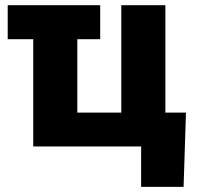

<svg xmlns="http://www.w3.org/2000/svg" viewBox="-20 -566 772 742"><path d="M367.2 -545.9H9.8V-414.6H108.4V0H525.4V156.2H689.5L698.7 -130.9H619.1V-545.9H448.7V-130.9H278.8V-414.6H367.2Z"/></svg>

Font: Inter ExtraBold
Style: Regular
Weight: 800
Designer: Rasmus Andersson
Foundry: rsms
Version: Version 4.001;git-9221beed3